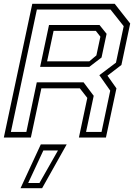

<svg xmlns="http://www.w3.org/2000/svg" viewBox="-32 -720 706 1005"><path d="M-12 0 137 -700H568.5L649.5 -597L603.5 -380L530.5 -324L577.5 -257.5L522.5 0H381L425 -207.5L386 -257.5H184.5L129.5 0ZM25 -29.5H106L160.5 -289H405.5L458.5 -218.5L418.5 -29.5H499.5L545 -245.5L488 -326.5L575 -392L615.5 -583L546.5 -670H161ZM214.5 -399H435.5L472.5 -430L493.5 -528L469.5 -558.5H248.5ZM178 -370 224.5 -589H489L526 -543L499.5 -419L435.5 -370ZM75.5 265 181.5 36H317L188.5 265ZM115.5 238H174.5L271.5 67.5H195Z"/></svg>

Font: Tourney Thin Light
Style: Italic
Weight: 300
Italic angle: -12°
Version: Version 1.015